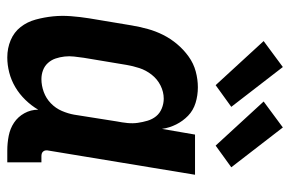

<svg xmlns="http://www.w3.org/2000/svg" viewBox="-158 -650 815 540"><g transform="rotate(90 250.0 -379.5)"><path d="M141 8Q115 8 92.5 -1.5Q70 -11 55.5 -29.5Q41 -48 34.5 -72Q28 -96 25.5 -120.5Q23 -145 25 -171Q27 -197 31 -222L51 -342Q55 -365 61 -387Q67 -409 77.5 -430Q88 -451 103.5 -469.5Q119 -488 138.5 -502Q158 -516 180.5 -522Q203 -528 225 -528Q248 -528 269 -521.5Q290 -515 305 -500.5Q320 -486 329.5 -467Q339 -448 342 -427L358 -520H471L403 -108Q402 -104 402.5 -100Q403 -96 405.5 -93Q408 -90 411.5 -89Q415 -88 419 -88H436V8H403Q382 8 361.5 4Q341 0 324.5 -11Q308 -22 298 -40Q288 -58 288 -79Q277 -60 260.5 -43Q244 -26 224.5 -14.5Q205 -3 183.5 2.5Q162 8 141 8ZM202 -88Q220 -88 238 -94.5Q256 -101 270 -114.5Q284 -128 291.5 -145.5Q299 -163 302 -180L321 -300Q324 -315 325.5 -330Q327 -345 325 -359Q323 -373 319 -386.5Q315 -400 306.5 -410.5Q298 -421 284.5 -426.5Q271 -432 257 -432Q238 -432 220 -423Q202 -414 189.5 -398Q177 -382 171 -363.5Q165 -345 162 -327L142 -207Q140 -193 138.5 -179.5Q137 -166 138.5 -153Q140 -140 144 -128Q148 -116 156.5 -106.5Q165 -97 177 -92.5Q189 -88 202 -88ZM389 -578 265 -713 338 -767 450 -622ZM219 -578 95 -713 168 -767 280 -622Z"/></g></svg>

Font: Iosevka Curly
Style: Bold Italic
Weight: 700
Italic angle: -9°
Monospace: yes
Designer: Belleve Invis
Foundry: Belleve Invis
Version: Version 22.1.2; ttfautohint (v1.8.4)